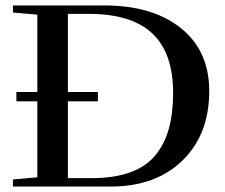

<svg xmlns="http://www.w3.org/2000/svg" viewBox="-20 -683 822 703"><path d="M27.3 0V-25.9L116.7 -33.7V-312H40V-346.2H116.7V-629.4L27.3 -637.2V-663.1H361.3Q539.1 -663.1 642.6 -579.8Q746.1 -496.6 746.1 -349.1Q746.1 -190.9 648.2 -95.5Q550.3 0 385.7 0ZM228.5 -30.8H315.9Q397.9 -30.8 456.3 -51.8Q514.6 -72.8 548.8 -114.5Q583 -156.2 598.4 -212.4Q613.8 -268.6 613.8 -344.2Q613.8 -488.3 537.8 -560.3Q461.9 -632.3 303.7 -632.3H228.5V-346.2H338.4V-312H228.5Z"/></svg>

Font: Elstob Medium
Style: Regular
Weight: 500
Designer: Peter S. Baker
Version: Version 1.015